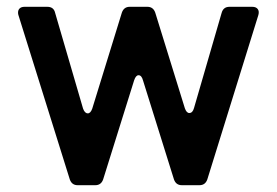

<svg xmlns="http://www.w3.org/2000/svg" viewBox="-20 -544 813 564"><path d="M536 -212Q546 -212 550 -227L631 -506Q636 -524 654 -524H721Q732 -524 737 -517.5Q742 -511 739 -500L589 -17Q583 0 566 0H514Q497 0 491 -17L400 -308Q396 -323 387 -323Q379 -323 374 -308L283 -17Q277 0 260 0H208Q191 0 185 -17L34 -500Q33 -503 33 -507Q33 -515 38 -519.5Q43 -524 52 -524H119Q138 -524 142 -506L224 -225Q229 -211 238 -211Q246 -211 251 -225L338 -507Q344 -524 361 -524H413Q430 -524 436 -507L523 -226Q528 -212 536 -212Z"/></svg>

Font: Shippori Antique B1
Style: Regular
Weight: 400
Designer: FONTDASU
Foundry: FONTDASU / Google Inc. / but / Adobe
Version: Version 2.001